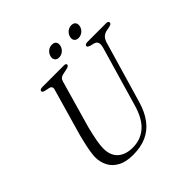

<svg xmlns="http://www.w3.org/2000/svg" viewBox="-218 -1028 1219 1219"><g transform="rotate(-45 392.0 -418.0)"><path d="M523.5 -201 640.5 -603Q647.5 -629.5 642.5 -644Q637.5 -658.5 617.5 -664L595 -669Q583.5 -673 578 -676.5Q572.5 -680 572.5 -686Q572.5 -692 578.8 -696Q585 -700 596.5 -700H765Q774.5 -700 779.2 -696.5Q784 -693 784 -688Q784 -681 779.5 -677Q775 -673 761 -669.5L730.5 -663.5Q710.5 -658 697.8 -645Q685 -632 677 -601.5L559 -198Q538.5 -127.5 503 -80.5Q467.5 -33.5 416 -10.2Q364.5 13 294 13Q232.5 13 192.2 -8.2Q152 -29.5 132.5 -66Q113 -102.5 113 -149Q113.5 -168 117.8 -195.2Q122 -222.5 129 -253Q136 -283.5 143 -311.5L234.5 -631Q239 -643.5 235 -652.8Q231 -662 218 -664.5L187 -671Q176 -674 171.5 -677.5Q167 -681 167.5 -687Q167.5 -693 174 -696.5Q180.5 -700 192.5 -700H385.5Q404 -700 404 -688.5Q404 -683 398.2 -678.8Q392.5 -674.5 379 -671.5L342 -663.5Q329.5 -661 321.2 -653.8Q313 -646.5 308.5 -631.5L217 -311Q203.5 -256 196.2 -217.2Q189 -178.5 189 -150.5Q189 -87 225.5 -54.2Q262 -21.5 326 -21.5Q396 -21.5 446.2 -64.5Q496.5 -107.5 523.5 -201ZM399.5 -757Q379.5 -757 370.5 -770Q361.5 -783 366.5 -802Q372 -822 388 -834.8Q404 -847.5 424.5 -847.5Q445 -847.5 453.8 -834.8Q462.5 -822 457 -802Q452 -783 436 -770Q420 -757 399.5 -757ZM574 -757Q554 -757 545 -770Q536 -783 541.5 -802.5Q547 -822 562.8 -834.8Q578.5 -847.5 599 -847.5Q619.5 -847.5 628.2 -834.8Q637 -822 632 -802Q627 -783 610.8 -770Q594.5 -757 574 -757Z"/></g></svg>

Font: Fraunces Light
Style: Italic
Weight: 300
Italic angle: -16°
Version: Version 1.000;[b76b70a41]